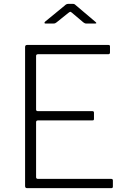

<svg xmlns="http://www.w3.org/2000/svg" viewBox="-20 -975 656 995"><path d="M110 -731Q110 -742 120 -742H543Q550 -742 550 -734V-703Q550 -694 541 -694H177Q167 -694 167 -685V-407Q167 -399 177 -399H459Q467 -399 467 -391V-359Q467 -355 465.5 -353Q464 -351 458 -351H177Q167 -351 167 -342V-57Q167 -48 177 -48H556Q565 -48 565 -40V-8Q565 -4 563 -2Q561 0 557 0H120Q110 0 110 -11V-731ZM412 -859 354 -908Q347 -914 344.5 -914Q342 -914 334 -908L273 -859Q268 -855 265 -854Q262 -853 257 -853H216Q211 -853 210.5 -856Q210 -859 214 -863L314 -945Q319 -950 323.5 -952.5Q328 -955 335 -955H358Q364 -955 368 -952Q372 -949 375 -946L473 -863Q486 -853 472 -853H427Q423 -853 419.5 -854.5Q416 -856 412 -859Z"/></svg>

Font: Libre Franklin Thin ExtraLight
Style: Regular
Weight: 250
Version: Version 3.000